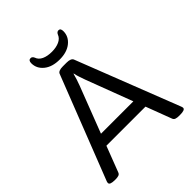

<svg xmlns="http://www.w3.org/2000/svg" viewBox="-239 -1012 1153 1153"><g transform="rotate(-45 337.0 -436.0)"><path d="M61 2Q18 2 18 -15Q18 -22 21 -29L277 -684Q284 -702 322 -702H353Q390 -702 398 -684L654 -28Q657 -21 657 -15Q657 2 614 2H605Q590 2 579 -1.5Q568 -5 564 -16L502 -180H170L107 -16Q103 -5 92.5 -1.5Q82 2 67 2ZM312 -550 198 -254H473L361 -550Q355 -567 348 -587.5Q341 -608 338 -625H336Q332 -609 325.5 -588.5Q319 -568 312 -550ZM338 -744Q275 -744 238 -774Q201 -804 201 -849Q201 -874 220 -874Q233 -874 240 -858Q248 -834 274 -822Q300 -810 338 -810Q374 -810 400.5 -822Q427 -834 436 -858Q443 -874 457 -874Q474 -874 474 -849Q474 -804 437 -774Q400 -744 338 -744Z"/></g></svg>

Font: Asap Semi Expanded
Style: Regular
Weight: 400
Width: 6
Designer: Pablo Cosgaya
Foundry: Omnibus-Type
Version: Version 3.001; ttfautohint (v1.8.4.7-5d5b)